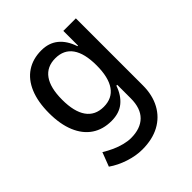

<svg xmlns="http://www.w3.org/2000/svg" viewBox="-192 -629 942 942"><g transform="rotate(-45 278.5 -158.5)"><path d="M254 189Q210 189 162.5 173.5Q115 158 78 132L106 59Q130 74 155.5 85.5Q181 97 207 103.5Q233 110 254 110Q320 110 355.5 75Q391 40 391 -29V-123H385Q368 -73 334 -45Q300 -17 246 -17Q187 -17 144.5 -45.5Q102 -74 79 -129Q56 -184 56 -261Q56 -339 79 -394Q102 -449 145 -477.5Q188 -506 247 -506Q299 -506 334 -477.5Q369 -449 387 -395H391V-497H478V-32Q478 35 451 85Q424 135 374 162Q324 189 254 189ZM268 -93Q327 -93 357 -136Q387 -179 387 -262Q387 -345 357 -387.5Q327 -430 268 -430Q209 -430 178.5 -387.5Q148 -345 148 -262Q148 -179 178.5 -136Q209 -93 268 -93Z"/></g></svg>

Font: Nunito Sans 7pt Condensed Medium
Style: Regular
Weight: 500
Width: 3
Designer: Vernon Adams
Foundry: Vernon Adams
Version: Version 3.101;gftools[0.9.27]